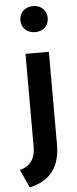

<svg xmlns="http://www.w3.org/2000/svg" viewBox="-65 -793 425 1064"><g transform="rotate(-5 148.0 -260.5)"><path d="M161 -615C206 -615 237 -645 237 -688C237 -730 206 -760 161 -760C116 -760 85 -730 85 -688C85 -645 116 -615 161 -615ZM10 138 56 239C177 214 227 132 227 17V-500H97V17C97 83 68 125 10 138Z"/></g></svg>

Font: Gully SemiBold
Style: Regular
Weight: 600
Designer: jaikishan Patel
Foundry: MagicType
Version: Version 1.000;Glyphs 3.2 (3242)